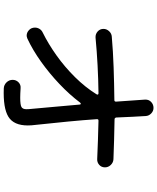

<svg xmlns="http://www.w3.org/2000/svg" viewBox="74 -902 851 1040"><g transform="rotate(90 500.0 -382.5)"><path d="M843 -571Q861 -570 874 -556.5Q887 -543 887 -525Q887 -506 873.5 -494Q860 -482 842 -483Q793 -485 740.5 -487Q688 -489 634 -490Q625 -490 626 -481Q631 -408 639 -324.5Q647 -241 657 -149Q660 -127 660 -107Q660 -31 613 -2Q566 27 459 23Q440 22 426.5 8Q413 -6 413 -25Q413 -44 426.5 -57Q440 -70 459 -68Q474 -67 487 -66.5Q500 -66 510 -66Q549 -66 560.5 -73Q572 -80 572 -99Q572 -106 571.5 -113.5Q571 -121 570 -130Q564 -192 558.5 -257.5Q553 -323 547 -387Q547 -393 543.5 -394Q540 -395 536 -390Q493 -333 435.5 -278.5Q378 -224 315 -179Q252 -134 190 -105Q186 -104 182 -102.5Q178 -101 173 -101Q157 -101 143.5 -113.5Q130 -126 130 -146Q130 -159 137 -170.5Q144 -182 157 -188Q218 -218 280.5 -262.5Q343 -307 398 -362.5Q453 -418 491 -479Q493 -483 493 -484Q493 -490 485 -490Q409 -489 333.5 -485Q258 -481 184 -474Q165 -473 151 -485.5Q137 -498 137 -517Q137 -534 149.5 -547.5Q162 -561 179 -562Q259 -569 346.5 -572Q434 -575 523 -576Q531 -576 531 -585L520 -742Q519 -762 532.5 -775Q546 -788 565 -788Q582 -788 595 -775.5Q608 -763 609 -746Q611 -715 613 -675Q615 -635 617 -586Q619 -577 627 -577Q742 -575 843 -571Z"/></g></svg>

Font: Kiwi Maru Medium
Style: Regular
Weight: 500
Designer: Hiroki-Chan
Version: Version 1.100